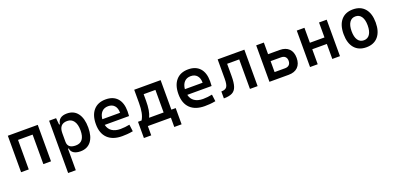

<svg xmlns="http://www.w3.org/2000/svg" viewBox="5 -1432 5263 2561"><g transform="rotate(-20 2636.5 -151.0)"><path d="M80.6 0V-517.6H505.4V0H396.5V-418.9H189.5V0Z M666.5 224.6V-517.6H765.6L774.4 -423.8H786.1Q800.3 -527.3 921.4 -527.3Q1019.5 -527.3 1073 -455.8Q1126.5 -384.3 1126.5 -253.9Q1126.5 -126.5 1073 -58.3Q1019.5 9.8 922.4 9.8Q864.3 9.8 827.9 -12.9Q791.5 -35.6 786.1 -80.1H775.4V224.6ZM890.1 -432.1Q775.4 -432.1 775.4 -301.8V-179.7Q775.4 -85.4 889.2 -85.4Q1016.6 -85.4 1016.6 -253.9Q1016.6 -338.9 983.6 -385.5Q950.7 -432.1 890.1 -432.1Z M1513.7 9.8Q1380.9 9.8 1308.8 -59.8Q1236.8 -129.4 1236.8 -259.8Q1236.8 -386.7 1298.1 -457Q1359.4 -527.3 1470.7 -527.3Q1576.7 -527.3 1634.8 -463.4Q1692.9 -399.4 1692.9 -278.3Q1692.9 -242.7 1689.9 -211.4H1344.7Q1358.4 -150.9 1404.8 -119.4Q1451.2 -87.9 1525.4 -87.9Q1558.6 -87.9 1590.3 -91.6Q1622.1 -95.2 1654.8 -101.6L1667.5 -3.9Q1620.6 4.9 1582 7.3Q1543.5 9.8 1513.7 9.8ZM1471.7 -430.7Q1414.6 -430.7 1380.6 -394.8Q1346.7 -358.9 1340.3 -293.5H1592.3Q1592.3 -359.4 1560.3 -395Q1528.3 -430.7 1471.7 -430.7Z M1775.9 131.8V-98.6H1826.7Q1852.1 -139.6 1863.3 -196.5Q1874.5 -253.4 1874.5 -329.1V-517.6H2249.5V-98.6H2311V131.8H2207V0H1879.9V131.8ZM1972.7 -323.7Q1972.7 -253.4 1963.6 -197.5Q1954.6 -141.6 1933.6 -98.6H2139.6V-418.9H1972.7Z M2685.5 9.8Q2552.7 9.8 2480.7 -59.8Q2408.7 -129.4 2408.7 -259.8Q2408.7 -386.7 2470 -457Q2531.2 -527.3 2642.6 -527.3Q2748.5 -527.3 2806.6 -463.4Q2864.7 -399.4 2864.7 -278.3Q2864.7 -242.7 2861.8 -211.4H2516.6Q2530.3 -150.9 2576.7 -119.4Q2623 -87.9 2697.3 -87.9Q2730.5 -87.9 2762.2 -91.6Q2793.9 -95.2 2826.7 -101.6L2839.4 -3.9Q2792.5 4.9 2753.9 7.3Q2715.3 9.8 2685.5 9.8ZM2643.6 -430.7Q2586.4 -430.7 2552.5 -394.8Q2518.6 -358.9 2512.2 -293.5H2764.2Q2764.2 -359.4 2732.2 -395Q2700.2 -430.7 2643.6 -430.7Z M2959 0V-98.6Q3016.6 -98.6 3037.8 -128.9Q3059.1 -159.2 3059.1 -241.2V-517.6H3438V0H3329.1V-418.9H3157.7V-244.6Q3157.7 -150.4 3139.6 -97.2Q3121.6 -43.9 3078.4 -22Q3035.2 0 2959 0Z M3606 0V-517.6H3714.8V-352.5H3878.9Q3963.4 -352.5 4009.8 -306.6Q4056.2 -260.7 4056.2 -176.3Q4056.2 -92.3 4009.8 -46.1Q3963.4 0 3878.9 0ZM3862.8 -253.9H3714.8V-98.6H3862.8Q3900.9 -98.6 3921.6 -118.9Q3942.4 -139.2 3942.4 -176.3Q3942.4 -213.4 3921.6 -233.6Q3900.9 -253.9 3862.8 -253.9Z M4182.1 0V-517.6H4291V-305.2H4498V-517.6H4606.9V0H4498V-212.9H4291V0Z M4980.5 9.8Q4872.1 9.8 4812.3 -60.5Q4752.4 -130.9 4752.4 -258.8Q4752.4 -387.2 4812.3 -457.3Q4872.1 -527.3 4980.5 -527.3Q5088.9 -527.3 5148.7 -457.3Q5208.5 -387.2 5208.5 -258.8Q5208.5 -130.9 5148.7 -60.5Q5088.9 9.8 4980.5 9.8ZM4980.5 -89.4Q5035.2 -89.4 5064.9 -133.5Q5094.7 -177.7 5094.7 -258.8Q5094.7 -339.8 5064.9 -384Q5035.2 -428.2 4980.5 -428.2Q4925.8 -428.2 4896 -384Q4866.2 -339.8 4866.2 -258.8Q4866.2 -177.7 4896 -133.5Q4925.8 -89.4 4980.5 -89.4Z"/></g></svg>

Font: Caskaydia Cove Medium
Style: Regular
Weight: 500
Monospace: yes
Designer: Aaron Bell
Foundry: Saja Typeworks
Version: Version 4.300; ttfautohint (v1.8.3)